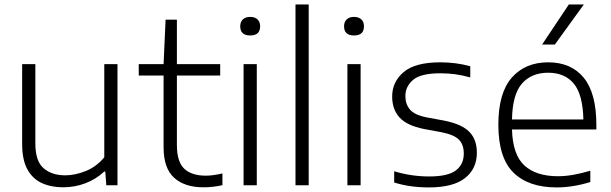

<svg xmlns="http://www.w3.org/2000/svg" viewBox="-20 -828 2731 858"><path d="M262 9Q208 9 166.8 -10Q125.5 -29 102.2 -71.5Q79 -114 79 -184.5V-541.5H138V-187Q138 -107.5 175 -76Q212 -44.5 271 -44.5Q315 -44.5 362.8 -63.5Q410.5 -82.5 446 -125V-541.5H505V0H455L450.5 -61.5H446Q408.5 -26.5 361 -8.8Q313.5 9 262 9Z M889 9Q805 9 758 -33.8Q711 -76.5 711 -169.5V-490.5H600V-541.5H711L720 -740H770.5V-541.5H964V-490.5H770.5V-180Q770.5 -105 803.5 -74Q836.5 -43 899.5 -43Q931.5 -43 974 -53V-0.5Q931.5 9 889 9Z M1068.5 0V-541.5H1127.5V0ZM1098 -669.5Q1053.5 -669.5 1053.5 -710.5Q1053.5 -730 1065.2 -741.2Q1077 -752.5 1098 -752.5Q1119 -752.5 1130.8 -741.2Q1142.5 -730 1142.5 -710.5Q1142.5 -669.5 1098 -669.5Z M1300.5 0V-808H1359.5V0Z M1532.5 0V-541.5H1591.5V0ZM1562 -669.5Q1517.5 -669.5 1517.5 -710.5Q1517.5 -730 1529.2 -741.2Q1541 -752.5 1562 -752.5Q1583 -752.5 1594.8 -741.2Q1606.5 -730 1606.5 -710.5Q1606.5 -669.5 1562 -669.5Z M1897 9.5Q1854.5 9.5 1816.2 4.2Q1778 -1 1741.5 -12.5V-62.5Q1784.5 -50 1822 -44.8Q1859.5 -39.5 1898.5 -39.5Q1981 -39.5 2016.8 -66.2Q2052.5 -93 2052.5 -141.5Q2052.5 -182 2030.8 -204Q2009 -226 1953.5 -237L1875 -251.5Q1798 -267 1765.2 -303.2Q1732.5 -339.5 1732.5 -396.5Q1732.5 -462.5 1784 -506Q1835.5 -549.5 1947.5 -549.5Q2017.5 -549.5 2081.5 -532V-482Q2045.5 -492 2014 -496.2Q1982.5 -500.5 1948 -500.5Q1861 -500.5 1826.2 -471.2Q1791.5 -442 1791.5 -398.5Q1791.5 -363.5 1811.5 -339Q1831.5 -314.5 1886.5 -303.5L1965 -289Q2043 -273.5 2077 -239.2Q2111 -205 2111 -145.5Q2111 -74 2058 -32.2Q2005 9.5 1897 9.5Z M2467 9.5Q2341.5 9.5 2274.2 -57Q2207 -123.5 2207 -270.5Q2207 -412.5 2267 -481Q2327 -549.5 2430 -549.5Q2532 -549.5 2588.5 -480.8Q2645 -412 2645 -269.5V-249.5H2268Q2271 -137 2323.2 -88.8Q2375.5 -40.5 2473.5 -40.5Q2507 -40.5 2542.8 -47Q2578.5 -53.5 2618 -65V-14.5Q2540 9.5 2467 9.5ZM2429.5 -503Q2355.5 -503 2312.8 -454.8Q2270 -406.5 2268 -294H2587Q2584.5 -406 2544 -454.5Q2503.5 -503 2429.5 -503ZM2402.5 -629 2522 -808H2589L2459.5 -629Z"/></svg>

Font: Encode Sans Semi Expanded Light
Style: Regular
Weight: 300
Width: 6
Designer: Multiple Designers
Foundry: Impallari Type
Version: Version 3.000; ttfautohint (v1.8.3) -l 8 -r 50 -G 200 -x 14 